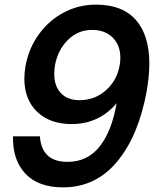

<svg xmlns="http://www.w3.org/2000/svg" viewBox="-20 -795 680 828"><path d="M36 -207H152Q160 -97 271 -97Q357 -97 409.5 -163Q462 -229 483 -350Q407 -260 289 -260Q195 -260 140 -313Q85 -366 85 -456Q85 -480 90 -510Q104 -587 147.5 -647Q191 -707 255 -741Q319 -775 394 -775Q508 -775 566 -709Q624 -643 624 -520Q624 -470 613 -404Q578 -210 485.5 -98.5Q393 13 252 13Q145 13 89.5 -46Q34 -105 36 -207ZM496 -513Q499 -530 499 -546Q499 -600 466 -633Q433 -666 377 -666Q316 -666 272.5 -622.5Q229 -579 217 -513Q214 -494 214 -475Q214 -424 242.5 -393.5Q271 -363 323 -363Q388 -363 436 -405Q484 -447 496 -513Z"/></svg>

Font: Open Sauce One SemiBold Italic
Style: Regular
Weight: 600
Italic angle: -10°
Designer: Alfredo Marco Pradil
Foundry: Creative Sauce Fz LLC
Version: Version 1.477